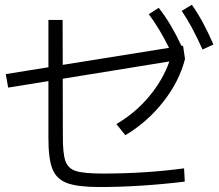

<svg xmlns="http://www.w3.org/2000/svg" viewBox="-20 -794 904 792"><path d="M179.7 -223.6V-459.5L13.7 -432.6L3.9 -488.3L179.7 -516.6V-711.9H238.3L238.8 -526.4L677.2 -596.7Q637.2 -677.7 593.8 -735.4L634.8 -761.7Q662.1 -726.6 684.3 -689Q706.5 -651.4 728.5 -605L730.5 -605.5L735.4 -603.5L743.2 -550.8Q719.7 -458.5 653.8 -374.5Q587.9 -290.5 497.1 -236.3L460 -282.2Q537.6 -327.6 594.2 -395Q650.9 -462.4 678.7 -540.5L238.8 -469.2L239.3 -234.4Q238.8 -161.1 249.8 -129.9Q260.7 -98.6 293.7 -88.4Q326.7 -78.1 404.3 -78.1Q580.1 -78.1 739.3 -99.6L742.2 -44.9Q654.8 -34.2 564 -28.3Q473.1 -22.5 391.6 -22.5Q301.3 -22.5 257.3 -38.6Q213.4 -54.7 196.5 -96.4Q179.7 -138.2 179.7 -223.6ZM729.5 -749 771.5 -774.4Q796.9 -737.8 817.9 -698.7Q838.9 -659.7 860.4 -610.4L815.4 -589.8Q793 -639.6 772.7 -677.5Q752.4 -715.3 729.5 -749Z"/></svg>

Font: Pretendard GOV Light
Style: Regular
Weight: 300
Designer: Base glyphs from Inter by Rasmus Andersson; Hangeul glyphs from Noto Sans CJK(Source Han Sans) by Jang Soo-young and Kan
Foundry: Kil Hyung-jin
Version: Version 1.309